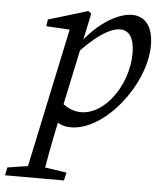

<svg xmlns="http://www.w3.org/2000/svg" viewBox="-110 -532 676 818"><g transform="rotate(5 227.5 -123.0)"><path d="M26 241H102C112 173 124 107 151 -22L155 -40L248 -477L235 -487L66 -436L62 -407L181 -400L165 -414L26 241ZM102 -45C135 -3 163 13 204 13C348 13 513 -196 513 -364C513 -454 471 -487 422 -487C349 -487 240 -412 177 -293L188 -288C262 -373 330 -421 377 -421C415 -421 438 -389 438 -324C438 -255 413 -184 372 -131C337 -86 291 -55 240 -55C212 -55 178 -66 144 -100L102 -45ZM-58 241H194L202 207L83 189H64L-51 207L-58 241Z"/></g></svg>

Font: Source Serif Variable
Style: Italic
Weight: 389
Italic angle: -12°
Designer: Frank Grießhammer
Foundry: Adobe Systems Incorporated
Version: Version 3.001;hotconv 1.0.111;makeotfexe 2.5.65597